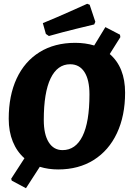

<svg xmlns="http://www.w3.org/2000/svg" viewBox="-20 -882 682 1013"><path d="M640 -393Q640 -271 597 -179.5Q554 -88 474.5 -38Q395 12 287 12Q235 12 190 -2L117 111L42 71L39 61L109 -47Q69 -82 47.5 -135Q26 -188 26 -255Q26 -378 68 -468Q110 -558 189 -607Q268 -656 377 -656Q430 -656 477 -642L536 -739L613 -699L615 -686L559 -597Q640 -527 640 -393ZM452 -384Q452 -461 425.5 -502Q399 -543 350 -543Q283 -543 247 -468.5Q211 -394 211 -249Q211 -173 237 -131.5Q263 -90 310 -90Q379 -90 415.5 -164Q452 -238 452 -384ZM238 -692 222 -703 206 -760Q277 -789 348.5 -821Q420 -853 440 -862L453 -857L483 -767L477 -753Q456 -748 384 -730.5Q312 -713 238 -692Z"/></svg>

Font: Alegreya ExtraBold
Style: Italic
Weight: 800
Italic angle: -7°
Designer: Juan Pablo del Peral
Foundry: Huerta Tipografica
Version: Version 2.007; ttfautohint (v1.6)